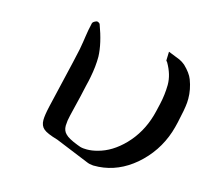

<svg xmlns="http://www.w3.org/2000/svg" viewBox="-77 -561 721 663"><g transform="rotate(15 283.0 -230.0)"><path d="M165.5 -42Q126.5 -53.2 114.3 -64Q101.6 -74.7 101.6 -95.2Q101.6 -111.8 108.9 -144L148.4 -313Q156.2 -346.7 159.7 -363.8Q165 -393.1 167.7 -413.1Q170.4 -433.1 176.8 -460.9Q178.2 -466.3 188.5 -470.7Q190.4 -471.7 192.9 -471.7Q197.8 -471.7 203.1 -466.3Q227.1 -402.3 228.5 -355Q228.5 -320.3 220.7 -280.8Q217.8 -265.1 213.4 -248L204.1 -206.5Q197.3 -179.7 189.5 -146L186.5 -133.3Q181.6 -112.8 181.6 -101.1Q181.6 -98.6 181.2 -96.2Q181.2 -78.1 192.4 -67.4Q203.1 -55.7 237.3 -42.5Q249 -37.1 260.7 -36.1Q266.6 -35.6 272.5 -35.6Q290.5 -35.6 310.1 -41Q359.9 -53.7 402.8 -98.1Q447.3 -144.5 465.8 -209Q468.8 -218.8 476.6 -253.4Q484.4 -287.6 484.9 -322.3Q484.9 -323.2 484.9 -323.7Q484.9 -359.9 462.9 -397.9Q461.4 -400.4 458.5 -403.3L459.5 -435.1L501 -418.5Q511.7 -413.6 521.5 -405.3Q545.4 -382.3 553.2 -361.8Q565.9 -328.6 565.9 -295.4Q565.9 -288.1 565.4 -281.2Q563.5 -257.3 551.8 -206.5Q547.9 -189 542 -170.4Q517.1 -95.2 456.5 -43Q397.9 6.8 327.6 11.7Q320.8 12.2 308.1 12.2Q294.4 11.2 284.7 6.8Z"/></g></svg>

Font: Caudex
Style: Italic
Weight: 400
Italic angle: -13°
Version: Version 1.04